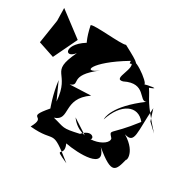

<svg xmlns="http://www.w3.org/2000/svg" viewBox="-180 -965 1169 1194"><g transform="rotate(20 404.5 -367.5)"><path d="M788 -339 835 -276C722 -456 740 -461 708 -533C792 -548 685 -546 673 -543C694 -551 537 -719 544 -634C599 -640 601 -643 483 -735C451 -727 255 -787 234 -775C239 -600 301 -583 275 -673C114 -622 142 -518 213 -582C86 -404 218 -462 197 -256L164 -386C159 -285 176 -204 176 -202C39 -90 183 -158 99 -55C285 -4 223 -102 386 84C263 0 368 64 343 -32C432 2 635 45 552 -85C672 57 689 22 729 -68C722 -44 775 -115 667 -210C745 -169 732 -251 777 -423ZM444 -109C515 -86 483 -182 403 -117C282 -111 300 -119 216 -156C321 -170 225 -290 387 -364L237 -384C312 -397 205 -437 386 -530C280 -476 310 -562 543 -651C602 -623 464 -508 543 -515C687 -558 676 -428 724 -446C527 -347 512 -262 511 -252C579 -381 687 -408 736 -317C574 -169 563 -213 596 -157C603 -102 411 -61 342 -204ZM29 -729 -26 -567 81 -509 190 -661 43 -819Z"/></g></svg>

Font: Asimov Silicon
Style: Regular
Weight: 400
Designer: Google
Version: Version 2.000980; 2014